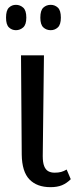

<svg xmlns="http://www.w3.org/2000/svg" viewBox="-20 -765 316 795"><path d="M189 10Q133 10 102 -22Q71 -54 70 -125L67 -536H162L157 -119Q157 -92 163 -77Q169 -62 180 -56Q191 -50 206 -50Q222 -50 233 -53Q244 -56 256 -63L273 -23Q256 -6 236.5 2Q217 10 189 10ZM190 -640Q172 -640 159.5 -651.5Q147 -663 147 -692Q147 -722 159.5 -733.5Q172 -745 190 -745Q207 -745 219.5 -733.5Q232 -722 232 -692Q232 -663 219.5 -651.5Q207 -640 190 -640ZM46 -640Q29 -640 17 -651.5Q5 -663 5 -692Q5 -722 17 -733.5Q29 -745 46 -745Q63 -745 76 -733.5Q89 -722 89 -692Q89 -663 76 -651.5Q63 -640 46 -640Z"/></svg>

Font: Noto Serif ExtraCondensed
Style: Regular
Weight: 400
Width: 2
Designer: Monotype Design Team
Foundry: Monotype Imaging Inc.
Version: Version 2.013